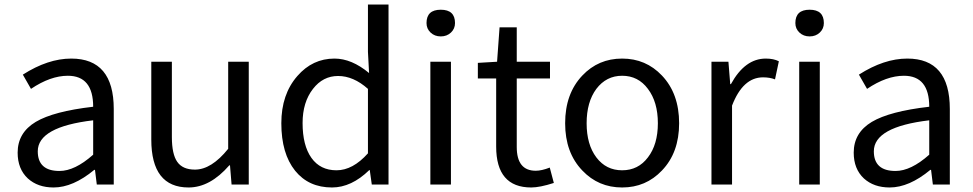

<svg xmlns="http://www.w3.org/2000/svg" viewBox="-20 -816 4301 849"><path d="M103 -27Q58 -69 58 -141Q58 -229 138 -277Q217 -324 392 -344Q392 -481 280 -481Q203 -481 117 -423L81 -486Q192 -557 295 -557Q483 -557 483 -334V0H408L400 -65H397Q303 13 217 13Q147 13 103 -27ZM392 -132V-284Q147 -255 147 -147Q147 -60 243 -60Q311 -60 392 -132Z M649 -199V-543H740V-210Q740 -134 764 -100Q788 -66 842 -66Q915 -66 989 -158V-543H1080V0H1004L997 -85H994Q909 13 814 13Q649 13 649 -199Z M1285 -61Q1224 -137 1224 -271Q1224 -399 1295 -480Q1362 -557 1459 -557Q1535 -557 1612 -493L1607 -587V-796H1698V0H1624L1615 -64H1613Q1534 13 1448 13Q1345 13 1285 -61ZM1607 -138V-423Q1543 -480 1475 -480Q1408 -480 1364 -423Q1318 -364 1318 -272Q1318 -173 1357 -118Q1396 -63 1468 -63Q1540 -63 1607 -138Z M1883 -543H1974V0H1883ZM1884 -672Q1866 -689 1866 -714Q1866 -773 1929 -773Q1992 -773 1992 -714Q1992 -689 1974 -672Q1956 -655 1929 -655Q1902 -655 1884 -672Z M2174 -168V-469H2093V-538L2178 -543L2189 -695H2265V-543H2412V-469H2265V-166Q2265 -61 2349 -61Q2375 -61 2411 -75L2429 -7Q2367 13 2329 13Q2174 13 2174 -168Z M2555 -62Q2479 -141 2479 -271Q2479 -402 2555 -482Q2626 -557 2731 -557Q2836 -557 2907 -482Q2983 -402 2983 -271Q2983 -141 2907 -62Q2836 13 2731 13Q2626 13 2555 -62ZM2845 -120Q2889 -177 2889 -271Q2889 -365 2845 -423Q2802 -481 2731 -481Q2661 -481 2617 -423Q2574 -365 2574 -271Q2574 -177 2617 -120Q2660 -63 2731 -63Q2802 -63 2845 -120Z M3126 -543H3201L3209 -444H3212Q3274 -557 3366 -557Q3401 -557 3424 -545L3407 -465Q3384 -474 3354 -474Q3265 -474 3217 -349V0H3126Z M3514 -543H3605V0H3514ZM3515 -672Q3497 -689 3497 -714Q3497 -773 3560 -773Q3623 -773 3623 -714Q3623 -689 3605 -672Q3587 -655 3560 -655Q3533 -655 3515 -672Z M3800 -27Q3755 -69 3755 -141Q3755 -229 3835 -277Q3914 -324 4089 -344Q4089 -481 3977 -481Q3900 -481 3814 -423L3778 -486Q3889 -557 3992 -557Q4180 -557 4180 -334V0H4105L4097 -65H4094Q4000 13 3914 13Q3844 13 3800 -27ZM4089 -132V-284Q3844 -255 3844 -147Q3844 -60 3940 -60Q4008 -60 4089 -132Z"/></svg>

Font: 思源黑体R
Style: Regular
Weight: 400
Designer: Ryoko NISHIZUKA  (kana & ideographs); Paul D. Hunt (Latin, Greek & Cyrillic); Wenlong ZHANG  (bopomofo); Sandoll Communi
Foundry: Adobe Systems Incorporated
Version: Version 1.00 June 24, 2014, initial release